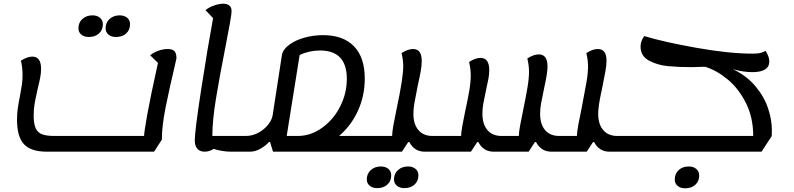

<svg xmlns="http://www.w3.org/2000/svg" viewBox="-20 -795 4293 1038"><path d="M934 -480 925 -439Q897 -322 876 -218Q855 -114 855 -40L813 25H233Q147 25 109.5 -15.5Q72 -56 72 -147Q72 -180 76 -208.5Q80 -237 88 -277Q95 -313 98.5 -338Q102 -363 102 -391Q102 -429 93 -467Q128 -489 155 -489Q202 -489 202 -423Q202 -401 198 -379Q194 -357 184 -316Q172 -263 167 -234Q162 -205 162 -170Q162 -123 174 -99.5Q186 -76 210 -68Q234 -60 275 -60H759Q759 -80 776 -175Q793 -270 834 -455L792 -496Q811 -512 837 -521Q863 -530 887 -530Q912 -530 923 -518.5Q934 -507 934 -480ZM404 -642Q404 -673 425.5 -692.5Q447 -712 480 -712Q505 -712 520.5 -699Q536 -686 536 -664Q536 -633 515 -614Q494 -595 460 -595Q435 -595 419.5 -608Q404 -621 404 -642ZM551 -642Q551 -673 572.5 -692.5Q594 -712 627 -712Q652 -712 667.5 -699Q683 -686 683 -664Q683 -633 662 -614Q641 -595 607 -595Q582 -595 566.5 -608Q551 -621 551 -642Z M1273 -60 1260 25H1229Q1183 25 1135 10Q1112 25 1086 25Q1061 25 1047 9.5Q1033 -6 1033 -36Q1033 -86 1067.5 -310.5Q1102 -535 1132 -697L1091 -740Q1110 -756 1138 -765.5Q1166 -775 1187 -775Q1208 -775 1220 -765Q1232 -755 1232 -735Q1232 -719 1222.5 -667Q1213 -615 1201 -553Q1168 -386 1148 -264.5Q1128 -143 1128 -61V-60Z M1990 -60 1976 25H1456L1440 -27H1434Q1416 -7 1388 9Q1360 25 1333 25H1258L1271 -60H1309Q1345 -60 1377 -77.5Q1409 -95 1429.5 -121Q1450 -147 1454 -172L1505 -503Q1513 -531 1545.5 -554.5Q1578 -578 1626 -591.5Q1674 -605 1727 -605Q1835 -605 1893.5 -545Q1952 -485 1952 -370Q1952 -277 1915 -196Q1878 -115 1813 -60ZM1855 -369Q1855 -522 1710 -522Q1653 -522 1600 -498L1530 -60H1590Q1659 -60 1720.5 -103.5Q1782 -147 1818.5 -218.5Q1855 -290 1855 -369ZM1527 -448 1529 -450Z M2355 -60 2342 25H2276Q2220 25 2193 -27H2187L2153 25H1974L1987 -60H2100V-61Q2100 -81 2107.5 -122.5Q2115 -164 2125 -210Q2160 -375 2160 -436Q2160 -470 2151 -508Q2185 -530 2213 -530Q2260 -530 2260 -466Q2260 -442 2255 -412.5Q2250 -383 2238 -330Q2226 -270 2220.5 -238.5Q2215 -207 2215 -179Q2215 -124 2242 -92Q2269 -60 2318 -60ZM1963 175Q1963 144 1984.5 124.5Q2006 105 2039 105Q2064 105 2079.5 118Q2095 131 2095 153Q2095 184 2074 203Q2053 222 2019 222Q1994 222 1978.5 209Q1963 196 1963 175ZM2110 175Q2110 144 2131.5 124.5Q2153 105 2186 105Q2211 105 2226.5 118Q2242 131 2242 153Q2242 184 2221 203Q2200 222 2166 222Q2141 222 2125.5 209Q2110 196 2110 175Z M3354 -60 3341 25H3275Q3219 25 3192 -27H3186L3152 25H2961Q2905 25 2878 -27H2872L2838 25H2649Q2593 25 2566 -27H2560L2526 25H2339L2352 -60H2473V-61Q2473 -79 2479.5 -114.5Q2486 -150 2494 -189Q2508 -253 2516.5 -301.5Q2525 -350 2525 -387Q2525 -422 2516 -460Q2550 -482 2578 -482Q2625 -482 2625 -416Q2625 -394 2620.5 -369Q2616 -344 2607 -305Q2597 -258 2592.5 -232.5Q2588 -207 2588 -181Q2588 -124 2615 -92Q2642 -60 2691 -60H2785V-61Q2785 -79 2792 -117.5Q2799 -156 2808 -198Q2823 -271 2831.5 -321Q2840 -371 2840 -407Q2840 -441 2831 -479Q2865 -501 2893 -501Q2940 -501 2940 -436Q2940 -399 2921 -315Q2910 -263 2905 -234.5Q2900 -206 2900 -180Q2900 -123 2927 -91.5Q2954 -60 3003 -60H3099V-61Q3099 -79 3106.5 -120.5Q3114 -162 3124 -208Q3142 -301 3150.5 -350Q3159 -399 3159 -436Q3159 -470 3150 -508Q3184 -530 3212 -530Q3259 -530 3259 -467Q3259 -444 3253 -409.5Q3247 -375 3235 -317L3226 -274Q3214 -214 3214 -179Q3214 -124 3241 -92Q3268 -60 3317 -60Z M4153 -89Q4153 -69 4152 -59L4097 25H3338L3351 -60H4052Q4052 -160 4012.5 -238.5Q3973 -317 3913.5 -366Q3854 -415 3792 -434L3718 -432Q3647 -432 3590.5 -437.5Q3534 -443 3488.5 -467.5Q3443 -492 3443 -543Q3443 -573 3463 -600Q3572 -567 3748 -536Q3924 -505 4047 -505Q4073 -505 4088 -508Q4103 -511 4119 -520Q4139 -489 4139 -463Q4139 -405 4047 -405Q3998 -405 3942 -421Q4016 -386 4063.5 -329.5Q4111 -273 4132 -210.5Q4153 -148 4153 -89ZM3628 176Q3628 144 3649 124.5Q3670 105 3704 105Q3729 105 3744.5 118.5Q3760 132 3760 154Q3760 185 3739 204Q3718 223 3684 223Q3659 223 3643.5 210Q3628 197 3628 176Z"/></svg>

Font: Lemonada Light
Style: Regular
Weight: 300
Designer: Mohamed Gaber (Arabic) Eduardo Tunni (Latin)
Foundry: Kief Type Foundry
Version: Version 3.006